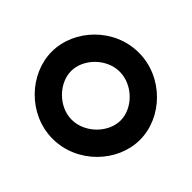

<svg xmlns="http://www.w3.org/2000/svg" viewBox="-145 -763 946 946"><g transform="rotate(45 328.5 -289.5)"><path d="M19 -290C19 -135 156 11 326 11C496 11 634 -134 634 -290C634 -446 496 -590 326 -590C156 -590 19 -446 19 -290ZM154 -290C154 -375 235 -457 326 -457C417 -457 499 -375 499 -290C499 -205 417 -122 326 -122C235 -122 154 -205 154 -290Z"/></g></svg>

Font: Charger Sport
Style: Ult
Weight: 1000
Designer: Jasper
Foundry: Cannot Into Space Fonts
Version: Version 1.1